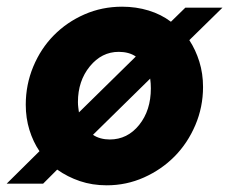

<svg xmlns="http://www.w3.org/2000/svg" viewBox="-37 -544 685 574"><path d="M-17 5 81 -92Q62 -120 51 -155.5Q40 -191 40 -231Q40 -291 62.5 -345Q85 -399 124 -438.5Q163 -478 215.5 -501Q268 -524 328 -524Q370 -524 407.5 -512.5Q445 -501 474 -479L517 -521H628L529 -424Q548 -395 559 -359.5Q570 -324 570 -284Q570 -224 547 -170Q524 -116 485 -76.5Q446 -37 393.5 -13.5Q341 10 282 10Q239 10 202 -2.5Q165 -15 134 -37L92 5ZM196 -239Q196 -231 197 -223Q198 -215 199 -208L369 -375Q359 -382 346 -385.5Q333 -389 318 -389Q267 -389 231.5 -345.5Q196 -302 196 -239ZM291 -127Q344 -127 379 -170.5Q414 -214 414 -280Q414 -287 413.5 -294.5Q413 -302 412 -309L241 -141Q251 -134 264 -130.5Q277 -127 291 -127Z"/></svg>

Font: Red Hat Text
Style: Bold Italic
Weight: 700
Italic angle: -12°
Designer: Pentagram / MCKL
Foundry: Pentagram / MCKL
Version: Version 1.003; Red Hat Text Bold Italic